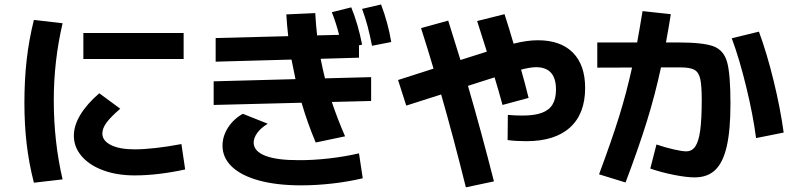

<svg xmlns="http://www.w3.org/2000/svg" viewBox="-20 -802 3497 849"><path d="M306.6 -202.1Q306.6 -246.6 335 -293.9Q363.3 -341.3 418.9 -389.6L511.7 -321.3Q468.8 -284.2 450.7 -259.3Q432.6 -234.4 432.6 -211.9Q432.6 -179.7 470.7 -160.6Q508.8 -141.6 575.2 -141.6Q615.7 -141.6 669.7 -147.7Q723.6 -153.8 782.2 -165L798.8 -52.7Q677.7 -26.4 575.2 -26.4Q497.6 -26.4 436.5 -48.8Q375.5 -71.3 341.1 -111.3Q306.6 -151.4 306.6 -202.1ZM348.6 -656.2H792V-541H348.6ZM87.9 -346.7Q87.9 -448.2 97.9 -537.1Q107.9 -626 129.9 -713.9L256.8 -699.2Q217.8 -532.2 217.8 -359.4Q217.8 -175.3 256.8 -8.8L129.9 5.9Q107.9 -79.6 97.9 -165.5Q87.9 -251.5 87.9 -346.7Z M924.8 -442.4 1286.6 -452.1Q1277.3 -494.6 1269 -538.6L933.6 -529.3V-633.8L1254.4 -642.1Q1248.5 -694.3 1246.1 -738.3L1374 -744.1Q1377.4 -685.5 1382.3 -645.5L1479.5 -647.9Q1466.3 -700.2 1447.3 -748L1533.2 -769.5Q1564 -693.8 1581.1 -604.5L1567.4 -601.6V-546.9L1397.9 -542Q1406.2 -499 1417 -455.6L1621.1 -460.9V-355.5L1447.3 -351.1Q1471.7 -277.8 1505.9 -199.2L1376 -171.9Q1339.4 -258.8 1313.5 -347.7L924.8 -337.9ZM1581.1 -762.7 1665 -782.2Q1696.3 -699.7 1710 -616.2L1625 -599.6Q1615.7 -647 1605.5 -685.8Q1595.2 -724.6 1581.1 -762.7ZM963.9 -158.2Q963.9 -199.2 988 -237.3Q1012.2 -275.4 1053.7 -298.8L1164.1 -254.9Q1133.3 -236.3 1117.4 -214.1Q1101.6 -191.9 1101.6 -170.9Q1102.5 -132.8 1153.8 -113Q1205.1 -93.3 1301.8 -93.8Q1362.8 -93.3 1433.8 -101.3Q1504.9 -109.4 1567.4 -124L1584 -13.7Q1520 1.5 1449.5 9.5Q1378.9 17.6 1311.5 17.6Q1204.1 17.6 1126 -3.7Q1047.9 -24.9 1005.9 -64.5Q963.9 -104 963.9 -158.2Z M2224.6 -182.6 2225.6 -293.9Q2259.3 -291 2290 -291Q2343.3 -291 2375.7 -303Q2408.2 -314.9 2423.3 -340.1Q2438.5 -365.2 2438.5 -406.2Q2438.5 -504.9 2350.6 -504.9Q2325.2 -504.9 2284.2 -494.1Q2302.2 -431.2 2317.4 -369.1L2202.1 -337.9Q2186 -397 2167 -460L2049.3 -422.4Q2109.4 -215.3 2164.1 0L2040 26.4Q1985.4 -193.4 1930.7 -384.3L1776.4 -335L1740.2 -448.2L1897 -498.5Q1871.1 -586.4 1841.8 -677.7L1961.9 -710.9Q1989.3 -624 2016.1 -536.6L2132.8 -573.7L2089.8 -709L2210.9 -739.3Q2231.4 -676.8 2251 -608.9Q2310.1 -624 2358.4 -624Q2459 -624 2513.2 -569.3Q2567.4 -514.6 2567.4 -413.1Q2567.4 -298.8 2500.5 -238.3Q2433.6 -177.7 2307.6 -177.7Q2261.2 -177.7 2224.6 -182.6Z M2855.5 -56.6 2882.8 -163.1Q2921.4 -149.9 2958.7 -141.4Q2996.1 -132.8 3014.6 -132.8Q3039.6 -132.8 3054.4 -154.3Q3069.3 -175.8 3076.2 -225.1Q3083 -274.4 3083 -359.4Q3083 -423.8 3076.4 -453.1Q3069.8 -482.4 3050.8 -493.2Q3031.7 -503.9 2990.2 -503.9H2902.8Q2876.5 -381.8 2840.3 -265.4Q2804.2 -148.9 2746.1 4.9L2628.9 -31.2Q2685.1 -182.1 2717.5 -286.4Q2750 -390.6 2774.9 -503.4L2621.1 -502.9V-614.3H2797.4Q2807.6 -669.4 2821.3 -752.9L2946.3 -739.3Q2937.5 -683.1 2924.8 -614.3H2977.5Q3089.4 -614.3 3135 -597.2Q3180.7 -580.1 3195.3 -527.1Q3210 -474.1 3210 -343.8Q3210 -227.1 3193.8 -155.8Q3177.7 -84.5 3143.3 -51Q3108.9 -17.6 3051.8 -17.6Q3016.1 -17.6 2960.4 -28.6Q2904.8 -39.6 2855.5 -56.6ZM3215.8 -632.8 3335.9 -662.1Q3371.1 -566.9 3400.9 -444.8Q3430.7 -322.8 3445.3 -215.8L3323.2 -191.4Q3310.1 -293 3280 -416.7Q3250 -540.5 3215.8 -632.8Z"/></svg>

Font: Pretendard GOV
Style: Bold
Weight: 700
Designer: Base glyphs from Inter by Rasmus Andersson; Hangeul glyphs from Noto Sans CJK(Source Han Sans) by Jang Soo-young and Kan
Foundry: Kil Hyung-jin
Version: Version 1.309